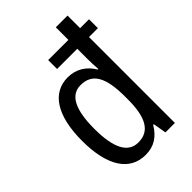

<svg xmlns="http://www.w3.org/2000/svg" viewBox="-226 -855 961 961"><g transform="rotate(-45 254.5 -375.0)"><path d="M222 10C283 10 324 -19 354 -70H359L371 0H438V-608H501V-671H438V-760H355V-671H212V-608H355V-538C355 -517 356 -487 358 -462H354C325 -511 279 -541 220 -541C111 -541 46 -445 46 -265C46 -86 110 10 222 10ZM240 -60C166 -60 132 -131 132 -264C132 -396 165 -468 238 -468C322 -468 355 -404 355 -269V-249C355 -121 319 -60 240 -60Z"/></g></svg>

Font: Noto Sans Arabic UI Cn
Style: Regular
Weight: 400
Width: 3
Designer: Monotype Design Team, Nadine Chahine and Nizar Qandah
Foundry: Monotype Imaging Inc.
Version: Version 2.010